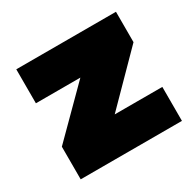

<svg xmlns="http://www.w3.org/2000/svg" viewBox="-116 -619 755 744"><g transform="rotate(-30 262.0 -247.0)"><path d="M497 -152V0H44V-146L240 -342H41V-494H487V-358L284 -152Z"/></g></svg>

Font: Nunito Sans Heavy
Style: Regular
Weight: 400
Designer: Vernon Adams
Foundry: Vernon Adams
Version: Version 2.500